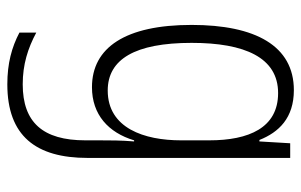

<svg xmlns="http://www.w3.org/2000/svg" viewBox="-169 -412 822 524"><g transform="rotate(90 242.0 -150.0)"><path d="M226 -541C105 -541 48 -436 48 -262C48 -81 110 10 218 10C293 10 342 -35 363 -105H366C363 -68 363 -41 363 -10V28C363 144 314 199 210 199C156 199 112 185 69 162V208C109 229 153 241 210 241C351 241 411 163 411 22V-531H371L366 -447H362C341 -500 302 -541 226 -541ZM234 -498C329 -498 363 -418 363 -310V-233C363 -133 330 -33 227 -33C142 -33 97 -107 97 -262C97 -407 137 -498 234 -498Z"/></g></svg>

Font: Noto Sans Armenian Condensed ExtraLight
Style: Regular
Weight: 200
Width: 3
Designer: Monotype Design Team
Foundry: Monotype Imaging Inc.
Version: Version 2.008